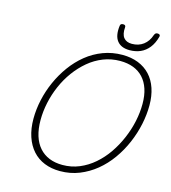

<svg xmlns="http://www.w3.org/2000/svg" viewBox="-175 -1418 1402 1575"><g transform="rotate(15 526.5 -630.0)"><path d="M482 19Q409 19 349.5 -5Q290 -29 248.5 -75.5Q207 -122 184.5 -189Q162 -256 162 -340Q162 -420 180 -501.5Q198 -583 232.5 -660.5Q267 -738 316.5 -806Q366 -874 429.5 -925.5Q493 -977 570 -1006Q647 -1035 734 -1035Q808 -1035 867.5 -1011.5Q927 -988 968.5 -943.5Q1010 -899 1031.5 -835Q1053 -771 1053 -692Q1053 -613 1035.5 -530Q1018 -447 983.5 -366.5Q949 -286 899 -216Q849 -146 785.5 -94Q722 -42 646 -11.5Q570 19 482 19ZM489 -35Q565 -35 632 -63Q699 -91 755.5 -140Q812 -189 856 -253Q900 -317 931.5 -391Q963 -465 979 -540.5Q995 -616 995 -688Q995 -760 977 -814.5Q959 -869 924.5 -906.5Q890 -944 840.5 -963Q791 -982 728 -982Q653 -982 585.5 -955.5Q518 -929 461.5 -881.5Q405 -834 360 -772.5Q315 -711 284 -639.5Q253 -568 237 -493Q221 -418 221 -345Q221 -270 239 -212Q257 -154 292 -114.5Q327 -75 376.5 -55Q426 -35 489 -35ZM777 -1087Q705 -1087 671 -1130.5Q637 -1174 648 -1259Q649 -1269 655 -1274Q661 -1279 673 -1279Q684 -1279 689.5 -1274Q695 -1269 694 -1259Q689 -1200 712 -1171Q735 -1142 782 -1142Q839 -1142 879.5 -1172.5Q920 -1203 938 -1258Q943 -1270 949 -1274.5Q955 -1279 966 -1279Q978 -1279 983.5 -1273Q989 -1267 986 -1257Q970 -1198 940 -1160.5Q910 -1123 869 -1105Q828 -1087 777 -1087Z"/></g></svg>

Font: Playwrite CO ExtraLight
Style: Regular
Weight: 250
Version: Version 1.002